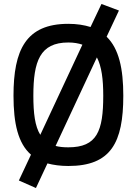

<svg xmlns="http://www.w3.org/2000/svg" viewBox="-20 -825 689 967"><path d="M324 11C539 11 601 -107 601 -343C601 -479 579 -580 517 -640L579 -772L491 -805L436 -689C404 -699 367 -705 324 -705C110 -705 48 -573 48 -343C48 -203 71 -103 136 -46L75 84L161 122L219 -2C249 6 284 11 324 11ZM148 -343C148 -516 181 -611 324 -611C351 -611 375 -607 395 -600L183 -146C156 -189 148 -255 148 -343ZM324 -83C299 -83 279 -85 260 -90L468 -536C492 -490 500 -425 500 -343C500 -165 469 -83 324 -83Z"/></svg>

Font: TitilliumText22L
Style: 600 wt
Weight: 600
Designer: Campivisivi
Foundry: Campivisivi
Version: 1.000